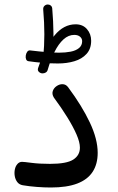

<svg xmlns="http://www.w3.org/2000/svg" viewBox="-20 -827 524 853"><path d="M206 6Q177 6 144 3.5Q111 1 81 -4Q65 -7 56.5 -18.5Q48 -30 45.5 -45Q43 -60 46 -74.5Q49 -89 57.5 -98.5Q66 -108 78 -108Q86 -108 120.5 -103.5Q155 -99 202 -99Q276 -99 305.5 -118Q335 -137 335 -171Q335 -195 320 -229.5Q305 -264 279 -306Q253 -348 219 -394Q210 -409 214.5 -422.5Q219 -436 231.5 -444.5Q244 -453 257 -453Q273 -453 283 -439Q344 -357 379 -283Q414 -209 414 -148Q414 -98 391.5 -63.5Q369 -29 323 -11.5Q277 6 206 6ZM192 -517Q190 -509 183.5 -505Q177 -501 169 -501Q160 -501 153 -507.5Q146 -514 149 -524Q182 -621 222.5 -670Q263 -719 316 -719Q348 -719 366.5 -697.5Q385 -676 385 -646Q385 -610 364.5 -587.5Q344 -565 310.5 -555Q277 -545 237 -545Q203 -545 168.5 -548Q134 -551 107 -555Q99 -556 96 -563.5Q93 -571 94.5 -580.5Q96 -590 101 -597Q106 -604 114 -603Q132 -601 154.5 -598.5Q177 -596 200.5 -594.5Q224 -593 243 -593Q271 -593 294 -597.5Q317 -602 331 -613.5Q345 -625 345 -644Q345 -656 335.5 -664Q326 -672 310 -672Q284 -672 262 -652Q240 -632 222.5 -597Q205 -562 192 -517ZM172 -572Q177 -623 177 -674.5Q177 -726 172 -784Q171 -795 177.5 -801Q184 -807 192 -807Q200 -807 205.5 -802.5Q211 -798 212 -790Q217 -732 217.5 -678Q218 -624 212 -572Z"/></svg>

Font: Playpen Sans Arabic
Style: Regular
Weight: 400
Designer: Azza Alameddine, Laura Meseguer, Veronika Burian, José Scaglione
Foundry: TypeTogether
Version: Version 2.000